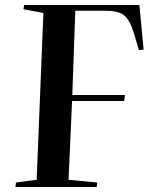

<svg xmlns="http://www.w3.org/2000/svg" viewBox="-20 -750 623 770"><path d="M44 -18 127 -29 154 -698 74 -713 77 -730H539L556 -551L537 -549L517 -617Q500 -672 476.5 -689.5Q453 -707 405 -707H282L270 -369H481L478 -345H269L255 -29L370 -18L368 0H42Z"/></svg>

Font: Literata 72pt SemiBold
Style: Italic
Weight: 600
Italic angle: -2°
Designer: Latin by Veronika Burian and Jose Scaglione. Greek by Irene Vlachou. Cyrillic by Vera Evstafieva
Foundry: TypeTogether
Version: Version 3.002